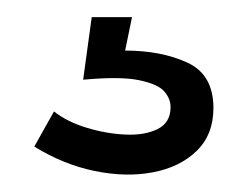

<svg xmlns="http://www.w3.org/2000/svg" viewBox="-20 -28 289 224"><path d="M20 143 43 102Q58 114 81 121Q104 128 126.5 129Q149 130 164 122.5Q179 115 179 97Q179 87 171.5 78.5Q164 70 142 65.5Q120 61 77 65L87 -8H134L126 31Q168 31 198.5 45Q229 59 229 98Q229 129 209.5 148Q190 167 158.5 173Q127 179 90.5 171.5Q54 164 20 143Z"/></svg>

Font: Bricolage Grotesque 48pt ExtraLight
Style: Regular
Weight: 200
Designer: Mathieu Triay
Foundry: Atelier Triay
Version: Version 1.000; ttfautohint (v1.8.4.7-5d5b);gftools[0.9.32]